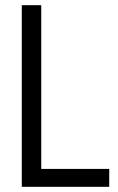

<svg xmlns="http://www.w3.org/2000/svg" viewBox="-20 -720 455 740"><path d="M401 0H64V-700H139V-69H401Z"/></svg>

Font: PT Sans Narrow
Style: Regular
Weight: 400
Width: 3
Designer: A.Korolkova, O.Umpeleva, V.Yefimov
Foundry: ParaType Ltd
Version: Version 2.003W OFL